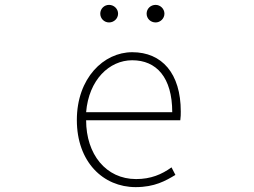

<svg xmlns="http://www.w3.org/2000/svg" viewBox="-20 -754 1040 787"><path d="M536 13C614 13 659 -13 699 -37L683 -68C643 -39 598 -20 538 -20C414 -20 333 -122 333 -261H719C721 -275 721 -286 721 -297C721 -453 644 -540 522 -540C405 -540 295 -434 295 -262C295 -90 403 13 536 13ZM333 -294C344 -427 428 -507 522 -507C621 -507 686 -437 686 -294ZM427 -662C447 -662 464 -678 464 -698C464 -718 447 -734 427 -734C407 -734 391 -718 391 -698C391 -678 407 -662 427 -662ZM618 -662C637 -662 654 -678 654 -698C654 -718 637 -734 618 -734C597 -734 581 -718 581 -698C581 -678 597 -662 618 -662Z"/></svg>

Font: Harano Aji Gothic TW ExtraLight
Style: Regular
Weight: 250
Foundry: Masamichi Hosoda
Version: HaranoAjiGothicTW-ExtraLight version 20230610;ttx 4.39.4